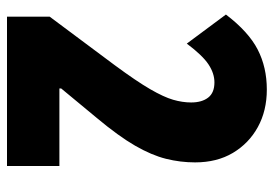

<svg xmlns="http://www.w3.org/2000/svg" viewBox="-134 -630 764 535"><g transform="rotate(90 247.5 -362.0)"><path d="M442 0H26V-119L161 -300Q206 -361 228 -399Q250 -437 257.5 -463Q265 -489 265 -513Q265 -543 251.5 -560.5Q238 -578 209 -578Q184 -578 159 -561.5Q134 -545 101 -501L20 -610Q68 -673 117.5 -698.5Q167 -724 229 -724Q288 -724 333.5 -699Q379 -674 405.5 -629.5Q432 -585 432 -524Q432 -483 422 -443Q412 -403 385.5 -357Q359 -311 308 -250L226 -151V-146H442Z"/></g></svg>

Font: Noto Sans Thai Looped ExtraCondensed Black
Style: Regular
Weight: 900
Width: 2
Designer: Sasikarn Vongin, Ben Mitchell
Foundry: The Fontpad Ltd
Version: Version 1.001; ttfautohint (v1.8.4.7-5d5b)